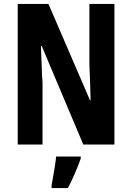

<svg xmlns="http://www.w3.org/2000/svg" viewBox="-20 -785 670 975"><path d="M561 -51H403L192 -551H188Q191 -482 192 -442Q193 -402 196 -366V-51H70V-765H226L437 -276H440Q439 -322 438 -352.5Q437 -383 436 -406.5Q435 -430 434 -456V-765H561ZM390 20Q377 57 360 96Q343 135 325 170H242V157Q245 140 249.5 113.5Q254 87 258.5 59.5Q263 32 265 10H390Z"/></svg>

Font: Noto Sans Tamil UI ExtraCondensed
Style: Bold
Weight: 700
Width: 2
Designer: Jelle Bosma - Monotype Design Team
Foundry: Monotype Imaging Inc.
Version: Version 2.004; ttfautohint (v1.8.4.7-5d5b)